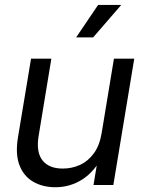

<svg xmlns="http://www.w3.org/2000/svg" viewBox="-20 -765 597 794"><path d="M209 9.3Q156.7 9.3 117.4 -13.4Q78.1 -36.1 60.5 -81.8Q43 -127.4 54.2 -196.3L108.4 -522.5H192.4L139.6 -202.1Q128.9 -136.2 155.5 -102.1Q182.1 -67.9 239.7 -67.9Q277.8 -67.9 311.3 -83.3Q344.7 -98.6 368.4 -131.3Q392.1 -164.1 400.4 -214.8L451.2 -522.5H535.2L448.7 0H366.7L387.7 -126.5H408.7Q371.6 -55.7 320.8 -23.2Q270 9.3 209 9.3ZM294.9 -610.4 385.7 -744.6H481.4L365.2 -610.4Z"/></svg>

Font: Inter 28pt
Style: Italic
Weight: 400
Italic angle: -9.3988°
Designer: Rasmus Andersson
Foundry: rsms
Version: Version 4.001;git-66647c0bb